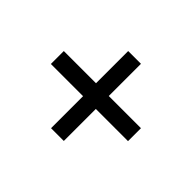

<svg xmlns="http://www.w3.org/2000/svg" viewBox="-98 -735 755 755"><g transform="rotate(-45 279.5 -357.5)"><path d="M243 -143V-322H65V-393H243V-572H315V-393H494V-322H315V-143Z"/></g></svg>

Font: Noto Serif Toto
Style: Bold
Weight: 700
Designer: Monotype Design Team
Foundry: Monotype Imaging Inc.
Version: Version 2.001; ttfautohint (v1.8.4.7-5d5b)